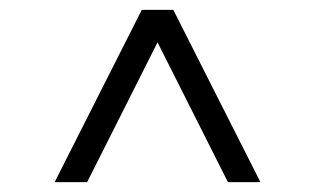

<svg xmlns="http://www.w3.org/2000/svg" viewBox="-20 -720 640 390"><path d="M91 -350 268 -700H332L509 -350H443L300 -634L157 -350Z"/></svg>

Font: Red Hat Text VF
Style: Regular
Weight: 400
Designer: Pentagram, MCKL
Foundry: Pentagram, MCKL
Version: Version 1.023